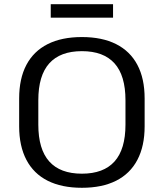

<svg xmlns="http://www.w3.org/2000/svg" viewBox="-20 -884 778 912"><path d="M369 8Q273 8 206.5 -25.5Q140 -59 105.5 -124.5Q71 -190 71 -284V-416Q71 -511 105.5 -576Q140 -641 206.5 -674.5Q273 -708 369 -708Q465 -708 531.5 -674.5Q598 -641 632.5 -576Q667 -511 667 -416V-284Q667 -190 632.5 -124.5Q598 -59 531.5 -25.5Q465 8 369 8ZM369 -59Q472 -59 524 -117Q576 -175 576 -292V-408Q576 -525 524 -583Q472 -641 369 -641Q266 -641 214 -583Q162 -525 162 -408V-292Q162 -175 214 -117Q266 -59 369 -59ZM517 -864V-800H221V-864Z"/></svg>

Font: Pathway Extreme 72pt Medium
Style: Regular
Weight: 500
Designer: Eduardo Rodriguez Tunni
Foundry: Eduardo Rodriguez Tunni
Version: Version 1.001;gftools[0.9.26]